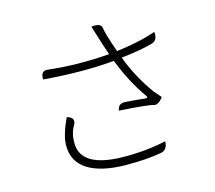

<svg xmlns="http://www.w3.org/2000/svg" viewBox="-113 -920 1225 1092"><g transform="rotate(-15 500.0 -374.0)"><path d="M534 -708 512 -779Q569 -786 573 -755Q577 -720 617 -607Q759 -625 850 -658Q855 -607 819 -597Q758 -579 633 -564Q679 -441 757 -333L795 -289Q767 -251 743 -256Q710 -267 540 -277Q544 -320 593 -315Q661 -310 703 -305Q722 -304 711 -319Q638 -421 585 -558Q401 -541 169 -560Q167 -612 209 -607Q382 -587 569 -602Q542 -680 534 -708ZM243 -318Q294 -306 272 -263Q247 -224 247 -165Q247 -19 497 -16Q633 -15 749 -41Q747 11 708 17Q625 33 494 32Q354 30 276 -18Q198 -67 198 -163Q198 -221 243 -318Z"/></g></svg>

Font: Swei Half Moon CJK SC
Style: Light
Weight: 300
Version: Version 2.071